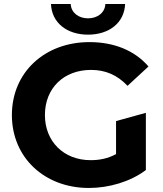

<svg xmlns="http://www.w3.org/2000/svg" viewBox="-20 -921 811 953"><path d="M417 -749C521 -749 597 -807 601 -901H503C501 -858 464 -830 417 -830C370 -830 333 -858 331 -901H233C237 -807 313 -749 417 -749ZM556 -156C515 -134 474 -126 430 -126C296 -126 203 -219 203 -350C203 -483 296 -574 432 -574C503 -574 562 -549 613 -495L717 -591C649 -670 547 -712 424 -712C201 -712 39 -561 39 -350C39 -139 201 12 421 12C521 12 627 -19 704 -77V-361L556 -320Z"/></svg>

Font: Talent SemiBold
Style: Bold
Weight: 700
Designer: Mike Powis
Version: Version 1.001;hotconv 1.0.109;makeotfexe 2.5.65596